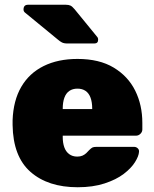

<svg xmlns="http://www.w3.org/2000/svg" viewBox="-20 -778 649 808"><path d="M307 10Q182 10 108.5 -54.5Q35 -119 33 -252Q33 -256 33 -262.5Q33 -269 33 -272Q36 -355 69.5 -412.5Q103 -470 163.5 -500Q224 -530 306 -530Q398 -530 458.5 -493.5Q519 -457 549 -396.5Q579 -336 579 -261V-233Q579 -223 571 -215Q563 -207 552 -207H244Q244 -207 244 -205Q244 -203 244 -201Q244 -177 250.5 -158.5Q257 -140 271 -129.5Q285 -119 305 -119Q318 -119 327 -123Q336 -127 343 -133.5Q350 -140 355 -146Q364 -155 369.5 -157.5Q375 -160 387 -160H544Q553 -160 559.5 -154Q566 -148 565 -139Q564 -121 548 -95.5Q532 -70 500.5 -46Q469 -22 420 -6Q371 10 307 10ZM244 -319H368V-321Q368 -348 361 -367Q354 -386 340 -395.5Q326 -405 306 -405Q286 -405 272 -395.5Q258 -386 251 -367Q244 -348 244 -321ZM264 -595Q249 -595 240.5 -599.5Q232 -604 224 -611L84 -726Q79 -731 79 -738Q79 -758 98 -758H257Q269 -758 276.5 -754.5Q284 -751 294 -739L388 -624Q393 -619 393 -611Q393 -595 377 -595Z"/></svg>

Font: Rubik ExtraBold
Style: Regular
Weight: 800
Designer: Hubert and Fischer
Foundry: Hubert and Fischer
Version: Version 2.300;gftools[0.9.30]